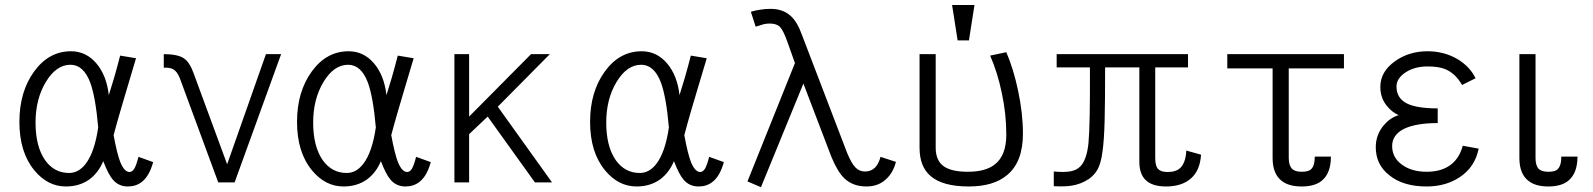

<svg xmlns="http://www.w3.org/2000/svg" viewBox="-20 -738 6456 778"><path d="M531.2 -502 466.8 -512.7Q454.1 -462.9 442.4 -422.9Q433.6 -394.5 420.9 -352.5Q412.1 -431.6 371.1 -480.5Q329.1 -530.3 267.6 -530.3Q177.7 -530.3 118.2 -448.2Q58.6 -366.2 58.6 -244.1Q58.6 -121.1 119.1 -47.9Q172.9 17.6 247.1 17.6Q301.8 17.6 341.8 -10.7Q378.9 -38.1 398.4 -85Q418.9 -31.2 437.5 -9.8Q460.9 17.6 498 17.6Q531.2 17.6 554.7 -1Q585 -24.4 600.6 -81.1L541 -102.5Q533.2 -70.3 524.4 -54.7Q515.6 -41 504.9 -41Q484.4 -41 467.8 -80.1Q454.1 -115.2 440.4 -190.4Q453.1 -238.3 468.8 -292Q477.5 -322.3 495.1 -380.9ZM265.6 -475.6Q318.4 -475.6 345.7 -403.3Q367.2 -344.7 377.9 -221.7Q363.3 -121.1 327.1 -74.2Q298.8 -37.1 259.8 -37.1Q199.2 -37.1 162.1 -89.8Q124 -145.5 124 -241.2Q124 -336.9 166 -406.2Q208 -475.6 265.6 -475.6Z M864.3 1H930.7L1119.1 -518.6H1057.6L900.4 -72.3L763.7 -443.4Q748 -486.3 724.6 -502Q699.2 -518.6 643.6 -518.6V-463.9Q668.9 -464.8 682.6 -457Q697.3 -448.2 708 -422.9Z M1656.2 -502 1591.8 -512.7Q1579.1 -462.9 1567.4 -422.9Q1558.6 -394.5 1545.9 -352.5Q1537.1 -431.6 1496.1 -480.5Q1454.1 -530.3 1392.6 -530.3Q1302.7 -530.3 1243.2 -448.2Q1183.6 -366.2 1183.6 -244.1Q1183.6 -121.1 1244.1 -47.9Q1297.9 17.6 1372.1 17.6Q1426.8 17.6 1466.8 -10.7Q1503.9 -38.1 1523.4 -85Q1543.9 -31.2 1562.5 -9.8Q1585.9 17.6 1623 17.6Q1656.2 17.6 1679.7 -1Q1710 -24.4 1725.6 -81.1L1666 -102.5Q1658.2 -70.3 1649.4 -54.7Q1640.6 -41 1629.9 -41Q1609.4 -41 1592.8 -80.1Q1579.1 -115.2 1565.4 -190.4Q1578.1 -238.3 1593.8 -292Q1602.5 -322.3 1620.1 -380.9ZM1390.6 -475.6Q1443.4 -475.6 1470.7 -403.3Q1492.2 -344.7 1502.9 -221.7Q1488.3 -121.1 1452.1 -74.2Q1423.8 -37.1 1384.8 -37.1Q1324.2 -37.1 1287.1 -89.8Q1249 -145.5 1249 -241.2Q1249 -336.9 1291 -406.2Q1333 -475.6 1390.6 -475.6Z M1821.3 1H1880.9V-194.3L1956.1 -265.6L2147.5 1H2216.8L1997.1 -305.7L2208 -518.6H2131.8L1880.9 -265.6V-518.6H1821.3Z M2843.8 -502 2779.3 -512.7Q2766.6 -462.9 2754.9 -422.9Q2746.1 -394.5 2733.4 -352.5Q2724.6 -431.6 2683.6 -480.5Q2641.6 -530.3 2580.1 -530.3Q2490.2 -530.3 2430.7 -448.2Q2371.1 -366.2 2371.1 -244.1Q2371.1 -121.1 2431.6 -47.9Q2485.4 17.6 2559.6 17.6Q2614.3 17.6 2654.3 -10.7Q2691.4 -38.1 2710.9 -85Q2731.4 -31.2 2750 -9.8Q2773.4 17.6 2810.5 17.6Q2843.8 17.6 2867.2 -1Q2897.5 -24.4 2913.1 -81.1L2853.5 -102.5Q2845.7 -70.3 2836.9 -54.7Q2828.1 -41 2817.4 -41Q2796.9 -41 2780.3 -80.1Q2766.6 -115.2 2752.9 -190.4Q2765.6 -238.3 2781.2 -292Q2790 -322.3 2807.6 -380.9ZM2578.1 -475.6Q2630.9 -475.6 2658.2 -403.3Q2679.7 -344.7 2690.4 -221.7Q2675.8 -121.1 2639.6 -74.2Q2611.3 -37.1 2572.3 -37.1Q2511.7 -37.1 2474.6 -89.8Q2436.5 -145.5 2436.5 -241.2Q2436.5 -336.9 2478.5 -406.2Q2520.5 -475.6 2578.1 -475.6Z M3229.5 -596.7Q3210.9 -649.4 3183.6 -673.8Q3152.3 -702.1 3102.5 -702.1Q3083 -702.1 3063.5 -699.2Q3042 -696.3 3022.5 -690.4L3042 -629.9L3054.7 -633.8Q3070.3 -638.7 3077.1 -640.6Q3089.8 -642.6 3098.6 -642.6Q3127 -642.6 3140.6 -628.9Q3154.3 -614.3 3169.9 -570.3L3201.2 -482.4L3008.8 -2.9L3063.5 20.5L3235.4 -399.4L3349.6 -100.6Q3375 -40 3402.3 -14.6Q3436.5 17.6 3491.2 17.6Q3541 17.6 3573.2 -14.6Q3599.6 -40 3610.4 -82L3547.9 -102.5Q3541 -75.2 3526.4 -59.6Q3509.8 -43 3485.4 -43Q3461.9 -43 3446.3 -59.6Q3430.7 -75.2 3413.1 -117.2Z M3928.7 -717.8H3837.9L3860.4 -574.2H3906.2ZM3706.1 -139.6Q3706.1 -63.5 3750 -25.4Q3798.8 17.6 3905.3 17.6Q4005.9 17.6 4060.5 -28.3Q4125 -81.1 4125 -196.3Q4125 -278.3 4105.5 -370.1Q4086.9 -459 4057.6 -526.4L3992.2 -512.7Q4022.5 -443.4 4039.1 -362.3Q4057.6 -278.3 4057.6 -192.4Q4057.6 -108.4 4011.7 -72.3Q3974.6 -42 3901.4 -42Q3835 -42 3803.7 -64.5Q3771.5 -87.9 3771.5 -139.6V-518.6H3706.1Z M4793.9 -518.6H4261.7V-464.8H4396.5Q4397.5 -230.5 4390.6 -158.2Q4383.8 -91.8 4358.4 -64.5Q4343.8 -48.8 4318.4 -43.9Q4293.9 -39.1 4250 -43V16.6H4253.9Q4295.9 18.6 4320.3 14.6Q4360.4 8.8 4393.6 -13.7Q4416 -30.3 4427.7 -51.8Q4441.4 -77.1 4447.3 -123Q4454.1 -168.9 4456.1 -252Q4458 -326.2 4458 -464.8H4596.7V-83Q4596.7 -32.2 4623 -7.8Q4649.4 17.6 4705.1 17.6Q4770.5 17.6 4807.6 -16.6Q4842.8 -48.8 4846.7 -111.3L4787.1 -127.9Q4784.2 -78.1 4762.7 -57.6Q4745.1 -41 4710.9 -41Q4681.6 -41 4669.9 -56.6Q4661.1 -69.3 4661.1 -97.7V-464.8H4793.9Z M5373 -103.5Q5373 -35.2 5335 -4.9Q5306.6 17.6 5254.9 17.6Q5202.1 17.6 5173.8 -4.9Q5136.7 -33.2 5136.7 -97.7V-460.9H4953.1V-518.6H5425.8V-460.9H5202.1V-97.7Q5202.1 -67.4 5215.8 -53.7Q5227.5 -42 5254.9 -42Q5280.3 -42 5291 -50.8Q5307.6 -64.5 5307.6 -103.5Z M5764.6 -530.3Q5688.5 -530.3 5631.8 -489.3Q5573.2 -447.3 5573.2 -385.7Q5573.2 -339.8 5601.6 -306.6Q5621.1 -283.2 5647.5 -271.5Q5614.3 -261.7 5587.9 -231.4Q5554.7 -192.4 5554.7 -141.6Q5554.7 -70.3 5610.4 -27.3Q5666 17.6 5760.7 17.6Q5838.9 17.6 5895.5 -20.5Q5957 -61.5 5971.7 -135.7L5907.2 -147.5Q5893.6 -96.7 5858.4 -70.3Q5821.3 -42 5760.7 -42Q5699.2 -42 5660.2 -71.3Q5621.1 -99.6 5621.1 -146.5Q5621.1 -191.4 5668.9 -215.8Q5717.8 -239.3 5805.7 -239.3V-298.8Q5721.7 -298.8 5681.6 -318.4Q5638.7 -339.8 5638.7 -387.7Q5638.7 -419.9 5674.8 -444.3Q5711.9 -468.8 5764.6 -468.8Q5808.6 -468.8 5835.9 -458Q5877.9 -440.4 5904.3 -393.6L5959 -420.9Q5936.5 -467.8 5886.7 -498Q5832 -530.3 5764.6 -530.3Z M6372.1 -103.5H6306.6Q6306.6 -64.5 6290 -50.8Q6280.3 -42 6253.9 -42Q6227.5 -42 6214.8 -53.7Q6202.1 -67.4 6202.1 -97.7V-518.6H6136.7V-97.7Q6136.7 -33.2 6173.8 -4.9Q6202.1 17.6 6253.9 17.6Q6305.7 17.6 6334 -4.9Q6372.1 -35.2 6372.1 -103.5Z"/></svg>

Font: Dotum
Style: Regular
Weight: 400
Version: Version 2.21